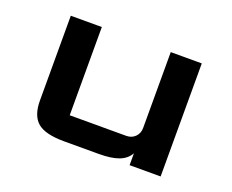

<svg xmlns="http://www.w3.org/2000/svg" viewBox="-75 -520 771 639"><g transform="rotate(20 310.0 -200.0)"><path d="M432.1 0V-42Q419.9 -20 393.6 -10Q367.2 0 322.3 0H200.2Q132.8 0 105.5 -23.4Q78.1 -46.9 78.1 -100.1V-400.4H188V-87.9H388.2Q407.2 -87.9 419.7 -100.3Q432.1 -112.8 432.1 -131.8V-400.4H542V0Z"/></g></svg>

Font: Squarish Sans CT
Style: Regular
Weight: 400
Version: Version 0.9